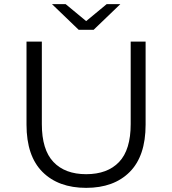

<svg xmlns="http://www.w3.org/2000/svg" viewBox="-20 -901 832 927"><path d="M396 6Q262 6 185 -71Q108 -148 108 -299V-700H182V-302Q182 -178 238 -119Q294 -60 396 -60Q499 -60 555 -119Q611 -178 611 -302V-700H683V-299Q683 -148 606.5 -71Q530 6 396 6ZM360 -757 231 -881H297L424 -776H368L495 -881H561L432 -757Z"/></svg>

Font: MOST Montserrat
Style: Regular
Weight: 400
Designer: Julieta Ulanovsky
Foundry: Julieta Ulanovsky
Version: Version 8.000;March 11, 2024;FontCreator 15.0.0.2926 64-bit